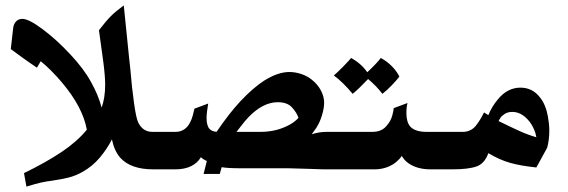

<svg xmlns="http://www.w3.org/2000/svg" viewBox="-20 -628 2107 712"><path d="M603 0H548Q465 0 426 -43Q404 -68 395 -111Q378 -77 350.5 -44Q323 -11 285 10Q260 24 234 30.5Q208 37 173 42Q150 45 132 49Q114 53 78 64L69 14Q151 -26 208.5 -64.5Q266 -103 302 -147Q287 -231 209 -323Q169 -370 131 -401L117 -377Q90 -395 59.5 -417Q29 -439 20 -446L29 -525Q31 -540 40 -549Q49 -558 63 -558Q87 -558 139 -519Q191 -480 241 -426Q291 -373 318 -323Q344 -277 357 -229Q370 -266 370 -314Q370 -346 363 -399L347 -516Q373 -550 391 -568Q409 -586 439 -608L459 -411L463 -375Q469 -302 477 -246Q485 -188 493 -173Q510 -139 545 -139H603Z M1311 0H1181L1119 -2L1050 -4H873Q825 -4 802 -8L795 17H735L747 -31Q733 -37 725 -45Q712 -23 688 -11.5Q664 0 630 0H592Q563 0 543 -15.5Q523 -31 523 -69Q523 -105 543 -122Q563 -139 592 -139H631Q661 -139 679 -164Q685 -173 690 -185Q695 -197 701 -225L752 -244Q746 -208 746 -191Q746 -162 757 -150Q765 -141 783 -139Q830 -208 871 -252Q917 -301 958 -328Q1010 -361 1053 -361Q1075 -361 1097.5 -353.5Q1120 -346 1138 -331Q1158 -315 1170 -292.5Q1182 -270 1182 -247Q1182 -227 1174 -200.5Q1166 -174 1153 -154Q1148 -146 1136 -130Q1162 -139 1193 -139H1311ZM1010 -249Q955 -249 901 -193Q887 -178 873 -159.5Q859 -141 857 -139H946Q998 -139 1041 -159Q1070 -172 1087 -191Q1080 -211 1062.5 -230Q1045 -249 1010 -249Z M1461 -344Q1454 -334 1434 -313Q1414 -292 1398 -280Q1377 -308 1345 -335Q1312 -300 1288 -280Q1250 -325 1218 -348Q1231 -359 1253 -381.5Q1275 -404 1282 -413Q1319 -393 1342 -360Q1380 -396 1392 -413Q1415 -401 1433.5 -382Q1452 -363 1461 -344Z M1487 -209Q1487 -176 1501 -159Q1519 -139 1562 -139H1636V0H1576Q1527 0 1494 -23Q1478 -35 1470 -50Q1468 -46 1461 -38.5Q1454 -31 1444 -23Q1411 0 1369 0H1301Q1272 0 1251.5 -20.5Q1231 -41 1231 -71Q1231 -104 1254.5 -121.5Q1278 -139 1301 -139H1361Q1393 -139 1411 -158.5Q1429 -178 1434.5 -199Q1440 -220 1440 -227L1491 -246Q1490 -243 1488.5 -232.5Q1487 -222 1487 -209Z M1969 -7Q1911 -13 1872 -24Q1833 -35 1791 -60Q1777 -21 1746.5 -10.5Q1716 0 1657 0H1625Q1596 0 1576 -20.5Q1556 -41 1556 -70Q1556 -98 1575 -118.5Q1594 -139 1625 -139H1698Q1711 -139 1723.5 -145Q1736 -151 1744 -161Q1756 -176 1764 -190.5Q1772 -205 1775 -211L1791 -201Q1804 -233 1825 -258Q1861 -303 1910 -303Q1955 -303 1983 -266Q2004 -240 2012 -195Q2017 -167 2017 -144Q2017 -109 2009 -80ZM1829 -179Q1878 -155 1908 -141.5Q1938 -128 1969 -119Q1965 -144 1950 -168Q1937 -188 1919 -200.5Q1901 -213 1880 -213Q1863 -213 1851.5 -205.5Q1840 -198 1835 -190Q1830 -182 1829 -179Z"/></svg>

Font: Mirza
Style: Bold
Weight: 700
Designer: Arabic design by Kourosh Beigpour, Latin design by Eduardo Tunni, engineering by Lasse Fister
Version: Version 1.0010g